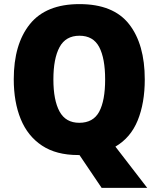

<svg xmlns="http://www.w3.org/2000/svg" viewBox="-20 -838 772 935"><path d="M685 -451Q685 -336 650.5 -251.5Q616 -167 542 -124L697 77H475L367 -83H360Q254 -83 184.5 -129Q115 -175 81 -258Q47 -341 47 -452Q47 -623 125.5 -720.5Q204 -818 367 -818Q532 -818 608.5 -720.5Q685 -623 685 -451ZM240 -451Q240 -350 270 -295Q300 -240 366 -240Q434 -240 463 -294Q492 -348 492 -451Q492 -554 463 -609Q434 -664 367 -664Q300 -664 270 -608.5Q240 -553 240 -451Z"/></svg>

Font: Noto Sans Telugu UI SemiCondensed Black
Style: Regular
Weight: 900
Width: 4
Designer: Jelle Bosma - Monotype Design Team
Foundry: Monotype Imaging Inc.
Version: Version 2.005; ttfautohint (v1.8.4.7-5d5b)